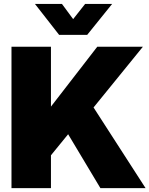

<svg xmlns="http://www.w3.org/2000/svg" viewBox="-20 -968 769 988"><path d="M39.1 0V-727.5H242.2V-419.4Q265.6 -449.7 289.1 -480Q312.5 -510.3 335.9 -540.5L480.5 -727.5H715.3L461.4 -415L729 0H496.6L330.6 -277.3L242.2 -168.9V0ZM298.8 -947.8 356.4 -869.6 418 -947.8H556.6V-947.3L428.7 -788.6H284.2L160.2 -947.3V-947.8Z"/></svg>

Font: Inter Display Black
Style: Regular
Weight: 900
Designer: Rasmus Andersson
Foundry: rsms
Version: Version 4.000;git-a52131595